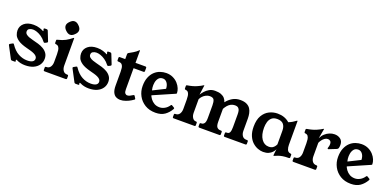

<svg xmlns="http://www.w3.org/2000/svg" viewBox="-7 -1396 4373 2160"><g transform="rotate(20 2180.0 -316.5)"><path d="M398 -304Q392 -301 389 -301Q383 -301 378 -307Q352 -341 323 -360.5Q294 -380 267.5 -389Q241 -398 220 -398Q197 -398 177.5 -388Q158 -378 158 -353Q158 -334 173 -321Q188 -308 210.5 -300Q233 -292 257 -286Q291 -278 326 -267.5Q361 -257 390 -240Q419 -223 437 -197Q455 -171 455 -133Q455 -92 432.5 -59Q410 -26 369 -7.5Q328 11 270 11Q243 11 217 5.5Q191 0 168 -12Q162 -15 160 -15Q154 -15 154 -9Q154 -8 154.5 -6Q155 -4 156 -2Q158 4 158 5Q158 12 147 12H115Q105 12 100 4L25 -138Q22 -144 22 -146Q22 -153 29 -157L56 -172Q62 -175 64 -175Q69 -175 74 -167Q117 -103 168.5 -75.5Q220 -48 274 -48Q315 -48 336.5 -61Q358 -74 358 -99Q358 -116 346 -128.5Q334 -141 314.5 -150Q295 -159 271.5 -165.5Q248 -172 225 -178Q151 -197 115 -222.5Q79 -248 68 -276Q57 -304 57 -330Q57 -383 97.5 -417Q138 -451 208 -451Q249 -451 280.5 -440.5Q312 -430 325 -422Q329 -420 331 -420Q334 -420 334 -423Q334 -425 333 -428Q332 -431 330 -435Q329 -439 328.5 -441.5Q328 -444 328 -445Q328 -454 340 -454H363Q374 -454 378 -444L422 -333Q423 -330 423.5 -328Q424 -326 424 -324Q424 -318 417 -314Z M754 -53Q767 -53 767 -40V-13Q767 0 752 0H503Q488 0 488 -13V-40Q488 -53 501 -53H503Q535 -53 551 -77Q567 -101 567 -136V-229Q567 -254 564 -276Q561 -298 550 -313.5Q539 -329 515 -331Q504 -332 504 -343V-373Q504 -378 507 -380.5Q510 -383 517 -384Q572 -397 607 -416Q642 -435 679 -465Q682 -467 684 -467H685Q687 -467 687 -465V-137Q687 -102 703 -77.5Q719 -53 751 -53ZM627.8 -645Q656 -645 681.8 -617.8Q709 -592 709 -565Q709 -538 681.8 -512.2Q656 -485 628.1 -485Q602.9 -485 575 -512Q548 -537.3 548 -565.3Q548 -592 575.2 -617.8Q601 -645 627.8 -645Z M1159 -304Q1153 -301 1150 -301Q1144 -301 1139 -307Q1113 -341 1084 -360.5Q1055 -380 1028.5 -389Q1002 -398 981 -398Q958 -398 938.5 -388Q919 -378 919 -353Q919 -334 934 -321Q949 -308 971.5 -300Q994 -292 1018 -286Q1052 -278 1087 -267.5Q1122 -257 1151 -240Q1180 -223 1198 -197Q1216 -171 1216 -133Q1216 -92 1193.5 -59Q1171 -26 1130 -7.5Q1089 11 1031 11Q1004 11 978 5.5Q952 0 929 -12Q923 -15 921 -15Q915 -15 915 -9Q915 -8 915.5 -6Q916 -4 917 -2Q919 4 919 5Q919 12 908 12H876Q866 12 861 4L786 -138Q783 -144 783 -146Q783 -153 790 -157L817 -172Q823 -175 825 -175Q830 -175 835 -167Q878 -103 929.5 -75.5Q981 -48 1035 -48Q1076 -48 1097.5 -61Q1119 -74 1119 -99Q1119 -116 1107 -128.5Q1095 -141 1075.5 -150Q1056 -159 1032.5 -165.5Q1009 -172 986 -178Q912 -197 876 -222.5Q840 -248 829 -276Q818 -304 818 -330Q818 -383 858.5 -417Q899 -451 969 -451Q1010 -451 1041.5 -440.5Q1073 -430 1086 -422Q1090 -420 1092 -420Q1095 -420 1095 -423Q1095 -425 1094 -428Q1093 -431 1091 -435Q1090 -439 1089.5 -441.5Q1089 -444 1089 -445Q1089 -454 1101 -454H1124Q1135 -454 1139 -444L1183 -333Q1184 -330 1184.5 -328Q1185 -326 1185 -324Q1185 -318 1178 -314Z M1563 -63Q1566 -60 1566 -55Q1566 -50 1559 -46L1533 -29Q1509 -14 1475 -1.5Q1441 11 1408 11Q1382 11 1358.5 -1Q1335 -13 1321 -42.5Q1307 -72 1307 -124V-287Q1307 -311 1304 -334Q1301 -357 1288 -372Q1275 -387 1243 -387Q1230 -387 1230 -400V-427Q1230 -440 1243 -440H1307V-499Q1307 -510 1315 -515Q1335 -526 1366.5 -544.5Q1398 -563 1423 -588Q1424 -590 1427 -590H1429Q1430 -590 1430 -587V-440H1548Q1562 -440 1562 -427V-389Q1562 -376 1548 -376H1430V-124Q1430 -90 1440.5 -77Q1451 -64 1467 -64Q1482 -64 1499 -72.5Q1516 -81 1530 -90Q1533 -92 1535.5 -92.5Q1538 -93 1540 -93Q1546 -93 1549 -86Z M2011 -98Q1983 -49 1940.5 -19Q1898 11 1830 11Q1757 11 1704 -21.5Q1651 -54 1622.5 -107.5Q1594 -161 1594 -224Q1594 -285 1612 -328.5Q1630 -372 1659 -399Q1688 -426 1724 -438.5Q1760 -451 1796 -451Q1842 -451 1877.5 -434Q1913 -417 1937 -390.5Q1961 -364 1973 -334.5Q1985 -305 1985 -280Q1985 -278 1984.5 -276Q1984 -274 1982 -272Q1980 -270 1977 -269L1670 -135L1661 -187L1909 -311L1843 -225Q1857 -268 1851.5 -303Q1846 -338 1827 -359Q1808 -380 1782 -380Q1748 -380 1730 -358Q1712 -336 1706.5 -304.5Q1701 -273 1704.5 -243.5Q1708 -214 1716 -200L1718 -170Q1726 -143 1744.5 -118Q1763 -93 1790 -77.5Q1817 -62 1854 -62Q1883 -62 1913 -78Q1943 -94 1965 -126Q1972 -137 1981 -131L2009 -114Q2017 -109 2011 -98Z M2047 0Q2034 0 2034 -13V-40Q2034 -53 2047 -53H2049Q2081 -53 2097 -77Q2113 -101 2113 -136V-247Q2113 -271 2110 -293Q2107 -315 2096.5 -330.5Q2086 -346 2061 -348Q2051 -349 2051 -360V-390Q2051 -400 2063 -401Q2127 -411 2172 -431Q2217 -451 2235 -464Q2240 -467 2242 -467H2243Q2245 -467 2245 -465L2229 -350Q2241 -370 2261.5 -393.5Q2282 -417 2311.5 -434Q2341 -451 2381 -451Q2424 -451 2452.5 -440Q2481 -429 2497.5 -409.5Q2514 -390 2521 -365Q2550 -403 2590.5 -427Q2631 -451 2683 -451Q2730 -451 2759.5 -436.5Q2789 -422 2804.5 -398Q2820 -374 2826 -344Q2832 -314 2832 -282V-136Q2832 -101 2848.5 -77Q2865 -53 2897 -53H2906Q2919 -53 2919 -40V-13Q2919 0 2906 0H2658Q2645 0 2645 -13V-40Q2645 -53 2658 -53H2663Q2690 -53 2699 -73.5Q2708 -94 2708 -136V-287Q2708 -311 2704 -330.5Q2700 -350 2686.5 -362Q2673 -374 2645 -374Q2620 -374 2598.5 -363Q2577 -352 2560.5 -333Q2544 -314 2531 -290V-136Q2531 -87 2546.5 -70Q2562 -53 2587 -53H2594Q2607 -53 2607 -40V-13Q2607 0 2594 0H2355Q2341 0 2341 -13V-40Q2341 -53 2355 -53H2361Q2379 -53 2393 -70Q2407 -87 2407 -136V-287Q2407 -329 2396 -351.5Q2385 -374 2344 -374Q2322 -374 2300 -363Q2278 -352 2261.5 -334.5Q2245 -317 2237 -298V-136Q2237 -101 2252.5 -77Q2268 -53 2293 -53H2295Q2308 -53 2308 -40V-13Q2308 0 2295 0Z M3244 -287Q3244 -336 3221 -364Q3198 -392 3146 -392Q3104 -392 3080.5 -371.5Q3057 -351 3047.5 -318.5Q3038 -286 3038 -249Q3038 -164 3071.5 -115Q3105 -66 3159 -66Q3191 -66 3209 -79.5Q3227 -93 3235 -107.5Q3243 -122 3244 -124ZM3367 -163Q3367 -132 3377 -106.5Q3387 -81 3419 -77Q3430 -76 3430 -65V-36Q3430 -24 3416 -24Q3373 -24 3344.5 -19Q3316 -14 3295 -6.5Q3274 1 3254 10Q3253 11 3248 11H3246Q3244 11 3244 8Q3244 2 3247.5 -29Q3251 -60 3256 -90H3261Q3259 -81 3251 -64.5Q3243 -48 3227 -30.5Q3211 -13 3185 -1Q3159 11 3120 11Q3090 11 3056 -1.5Q3022 -14 2992 -41Q2962 -68 2943 -112.5Q2924 -157 2924 -221Q2924 -303 2953.5 -353.5Q2983 -404 3030 -427.5Q3077 -451 3130 -451Q3216 -451 3273 -400Q3301 -411 3319.5 -422.5Q3338 -434 3349 -442.5Q3360 -451 3364 -451Q3367 -451 3367 -449Z M3480 0Q3467 0 3467 -13V-40Q3467 -53 3480 -53H3482Q3514 -53 3530 -77Q3546 -101 3546 -136V-247Q3546 -271 3543 -293Q3540 -315 3529.5 -330.5Q3519 -346 3494 -348Q3484 -349 3484 -360V-390Q3484 -400 3497 -401Q3560 -411 3605 -431Q3650 -451 3668 -464Q3672 -467 3675 -467H3676Q3679 -467 3678 -465L3657 -348Q3673 -382 3697.5 -404.5Q3722 -427 3751.5 -439Q3781 -451 3812 -451Q3853 -451 3882.5 -428.5Q3912 -406 3912 -361Q3912 -341 3908.5 -326Q3905 -311 3889 -304L3806 -271Q3804 -270 3802 -269.5Q3800 -269 3798 -269Q3790 -269 3790 -277Q3790 -279 3790.5 -281Q3791 -283 3792 -285Q3797 -298 3798.5 -309Q3800 -320 3800 -329Q3800 -353 3788 -364Q3776 -375 3758 -375Q3738 -375 3720.5 -362.5Q3703 -350 3690 -332.5Q3677 -315 3670 -298V-136Q3670 -101 3686.5 -77Q3703 -53 3735 -53H3736Q3750 -53 3750 -40V-13Q3750 0 3736 0Z M4350 -98Q4322 -49 4279.5 -19Q4237 11 4169 11Q4096 11 4043 -21.5Q3990 -54 3961.5 -107.5Q3933 -161 3933 -224Q3933 -285 3951 -328.5Q3969 -372 3998 -399Q4027 -426 4063 -438.5Q4099 -451 4135 -451Q4181 -451 4216.5 -434Q4252 -417 4276 -390.5Q4300 -364 4312 -334.5Q4324 -305 4324 -280Q4324 -278 4323.5 -276Q4323 -274 4321 -272Q4319 -270 4316 -269L4009 -135L4000 -187L4248 -311L4182 -225Q4196 -268 4190.5 -303Q4185 -338 4166 -359Q4147 -380 4121 -380Q4087 -380 4069 -358Q4051 -336 4045.5 -304.5Q4040 -273 4043.5 -243.5Q4047 -214 4055 -200L4057 -170Q4065 -143 4083.5 -118Q4102 -93 4129 -77.5Q4156 -62 4193 -62Q4222 -62 4252 -78Q4282 -94 4304 -126Q4311 -137 4320 -131L4348 -114Q4356 -109 4350 -98Z"/></g></svg>

Font: Young Serif Light
Style: Regular
Weight: 300
Designer: Bastien Sozeau
Foundry: NBR — Bastien Sozeau
Version: Version 5.001